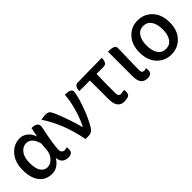

<svg xmlns="http://www.w3.org/2000/svg" viewBox="147 -1424 2297 2297"><g transform="rotate(-45 1295.5 -275.5)"><path d="M432 -92Q368 13 266 13Q165 13 106 -61Q48 -135 48 -268Q48 -402 119 -483Q190 -564 290 -564Q344 -564 387 -531Q431 -499 454 -431L479 -550Q593 -550 574 -462Q523 -226 523 -136Q523 -109 538 -95Q553 -81 574 -81L614 -89Q630 -2 571 9L551 13Q439 13 432 -92ZM198 -130Q230 -82 283 -82Q337 -82 377 -127Q418 -173 423 -236L431 -337Q395 -468 305 -468Q248 -468 207 -416Q167 -364 167 -271Q167 -178 198 -130Z M843 0Q784 -311 633 -536Q750 -564 776 -518Q801 -482 847 -354Q894 -226 915 -138Q921 -118 931 -141Q1026 -346 1043 -550Q1158 -550 1147 -489Q1135 -404 1087 -275Q1040 -147 986 -57Q954 0 894 0Z M1584 -90Q1600 -2 1541 6L1492 13Q1375 13 1375 -140V-458H1197Q1197 -544 1256 -544L1667 -550Q1667 -458 1607 -458H1487Q1483 -306 1483 -134Q1483 -81 1528 -81L1584 -90Z M1893 13Q1827 13 1799 -23Q1772 -60 1772 -133V-550Q1888 -550 1886 -500Q1887 -502 1885 -412Q1879 -212 1879 -126Q1879 -81 1920 -81Q1937 -81 1954 -88Q1969 -1 1910 9Z M2543 -275Q2543 -142 2469 -64.5Q2395 13 2286.5 13Q2178 13 2104.5 -64.5Q2031 -142 2031 -275Q2031 -408 2104.5 -486Q2178 -564 2286.5 -564Q2395 -564 2469 -486Q2543 -408 2543 -275ZM2185.5 -133Q2221 -81 2287 -81Q2353 -81 2388.5 -133Q2424 -185 2424 -274.5Q2424 -364 2388.5 -416.5Q2353 -469 2287 -469Q2221 -469 2185.5 -416.5Q2150 -364 2150 -274.5Q2150 -185 2185.5 -133Z"/></g></svg>

Font: Swei Half Moon CJK TC
Style: Medium
Weight: 500
Version: Version 2.125